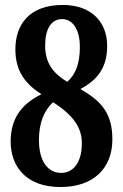

<svg xmlns="http://www.w3.org/2000/svg" viewBox="-20 -744 496 774"><path d="M224 10C356 10 433 -65 433 -182C433 -284 392 -335 304 -385C371 -421 412 -469 412 -559C412 -653 351 -724 233 -724C97 -724 42 -644 42 -545C42 -455 84 -405 147 -364C78 -330 23 -277 23 -174C23 -73 85 10 224 10ZM251 -414C196 -448 162 -487 162 -561C162 -626 186 -667 230 -667C278 -667 302 -617 302 -556C302 -486 284 -443 251 -414ZM227 -47C174 -47 137 -92 137 -180C137 -249 158 -299 194 -332C271 -282 310 -234 310 -166C310 -90 276 -47 227 -47Z"/></svg>

Font: Noto Serif Georgian ExtraCondensed Bold
Style: Regular
Weight: 700
Width: 2
Designer: Monotype Design Team, Akaki Razmadze
Foundry: Google LLC
Version: Version 2.003